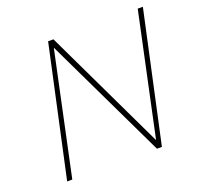

<svg xmlns="http://www.w3.org/2000/svg" viewBox="-117 -786 949 914"><g transform="rotate(-20 358.0 -329.0)"><path d="M696 -658 553 0H528L231 -620L99 0H73L216 -658H243L538 -40L670 -658Z"/></g></svg>

Font: Ysabeau Infant Extralight
Style: Italic
Weight: 200
Italic angle: -12°
Designer: Christian Thalmann (Catharsis Fonts)
Version: Version 0.003